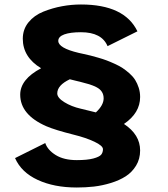

<svg xmlns="http://www.w3.org/2000/svg" viewBox="-20 -726 750 855"><path d="M604 -56Q604 -18 586 11.5Q568 41 540 59Q512 77 473.8 88.8Q435.5 100.5 398.5 104.8Q361.5 109 322 109Q221 109 148 75.2Q75 41.5 47 -22L181.5 -89Q192 -58 228.2 -35.5Q264.5 -13 322 -13Q368.5 -13 395.5 -20.2Q422.5 -27.5 430.5 -37.2Q438.5 -47 438.5 -61.5Q438.5 -77 400.2 -95Q362 -113 309 -126Q225.5 -147 186 -164Q70 -215 70 -304.5Q70 -373 163 -422Q81.5 -471.5 81.5 -553.5Q81.5 -595.5 107 -626.8Q132.5 -658 173.2 -674.2Q214 -690.5 256 -698.2Q298 -706 340.5 -706Q534.5 -706 592 -586.5L459 -520.5Q433 -582.5 340.5 -582.5Q293 -582.5 266.2 -572.8Q239.5 -563 239.5 -544Q239.5 -512 330.5 -490.5Q335 -489.5 353.2 -485.5Q371.5 -481.5 383.5 -478.5Q395.5 -475.5 417.2 -469.2Q439 -463 454.2 -457.2Q469.5 -451.5 490.5 -442Q511.5 -432.5 526.2 -422.8Q541 -413 556.8 -399Q572.5 -385 582 -369.8Q591.5 -354.5 597.8 -335Q604 -315.5 604 -294Q604 -223 532 -174Q604 -126.5 604 -56ZM339.5 -242Q345 -240.5 368.2 -235Q391.5 -229.5 407 -225.5Q441.5 -257.5 441.5 -288Q441.5 -305 433.5 -317.2Q425.5 -329.5 410 -337.5Q394.5 -345.5 377.2 -350.8Q360 -356 336 -362Q326 -364 321 -365.5Q303 -370 291 -373Q235 -346.5 235 -310Q235 -290.5 266.5 -271Q298 -251.5 339.5 -242Z"/></svg>

Font: League Mono ExtraBold
Style: Regular
Weight: 800
Width: 6
Designer: Tyler Finck
Foundry: The League of Moveable Type / Tyler Finck
Version: Version 2.210